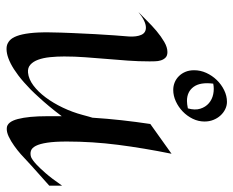

<svg xmlns="http://www.w3.org/2000/svg" viewBox="-86 -648 745 614"><g transform="rotate(90 287.0 -341.5)"><path d="M574.2 -126Q550.8 -105.5 535.6 -91.6Q520.5 -77.6 510.7 -69.3Q499.5 -59.6 493.2 -53.2Q485.8 -45.9 473.4 -34.9Q460.9 -23.9 446.5 -13.7Q432.1 -3.4 417.2 3.7Q402.3 10.7 390.1 9.8Q370.1 8.8 361.1 -25.6Q352.1 -60.1 352.1 -119.1V-166Q335 -143.1 319.6 -124.8Q304.2 -106.4 292.5 -93.8Q278.8 -78.6 267.1 -66.9Q242.7 -43 221.7 -27.1Q200.7 -11.2 183.1 -2.4Q165.5 6.3 151.9 9Q138.2 11.7 127.9 9.8Q118.2 7.8 109.9 0.5Q101.6 -6.8 95.7 -22.5Q89.8 -38.1 86.7 -63.2Q83.5 -88.4 84 -126Q84.5 -163.6 86.2 -200.9Q87.9 -238.3 89.6 -272Q91.3 -305.7 93.5 -333.7Q95.7 -361.8 97.2 -380.9Q98.6 -405.3 92 -420.2Q85.4 -435.1 68.8 -435.1Q59.1 -435.1 46.9 -429.4Q34.7 -423.8 19 -411.1Q30.8 -422.4 46.4 -438.2Q62 -454.1 79.3 -468.8Q96.7 -483.4 114.3 -493.7Q131.8 -503.9 147 -503.9Q158.7 -503.9 164.8 -497.8Q170.9 -491.7 173.6 -482.9Q176.3 -474.1 176.5 -464.1Q176.8 -454.1 176.8 -446.8Q176.8 -411.6 174.3 -377.2Q171.9 -342.8 168.9 -308.8Q166 -274.9 163.6 -241.2Q161.1 -207.5 161.1 -173.8Q161.1 -150.4 163.3 -128.7Q165.5 -106.9 171.4 -90.8Q177.2 -74.7 187.3 -65.7Q197.3 -56.6 212.9 -58.1Q233.4 -60.1 253.7 -75.2Q273.9 -90.3 292 -114.5Q310.1 -138.7 324.7 -169.4Q339.4 -200.2 348.1 -232.9Q349.1 -236.8 350.6 -242.2Q351.6 -246.6 353.3 -252Q355 -257.3 356.9 -264.2Q359.9 -311.5 365 -357.4Q370.1 -403.3 377 -449.2L472.2 -517.1Q454.1 -427.7 443.6 -345.7Q433.1 -263.7 433.1 -182.1Q433.1 -143.6 436.8 -119.6Q440.4 -95.7 447 -83Q453.6 -70.3 462.9 -67.4Q472.2 -64.5 482.9 -67.9Q492.7 -72.3 505.9 -84.5Q517.1 -94.7 534.2 -114.3Q551.3 -133.8 574.2 -167ZM19 -411.1 16.1 -409.2ZM369.1 -622.6Q369.1 -603 360.4 -585Q351.6 -566.9 337.2 -553Q322.8 -539.1 304.7 -530.8Q286.6 -522.5 268.1 -522.5Q255.4 -522.5 244.1 -527.1Q232.9 -531.7 224.1 -540.5Q215.3 -549.3 210.2 -561.5Q205.1 -573.7 205.1 -589.4Q205.1 -609.4 213.6 -628.2Q222.2 -647 236.3 -661.6Q250.5 -676.3 268.8 -685.3Q287.1 -694.3 306.2 -694.3Q318.4 -694.3 329.8 -688.7Q341.3 -683.1 350.1 -673.3Q358.9 -663.6 364 -650.6Q369.1 -637.7 369.1 -622.6ZM248 -650.4Q242.7 -608.9 258.3 -587.6Q273.9 -566.4 303.2 -566.4Q313 -566.4 327.1 -569.3Q333.5 -592.3 328.1 -609.1Q322.8 -626 310.5 -636.5Q298.3 -647 281.5 -650.4Q264.6 -653.8 248 -650.4Z"/></g></svg>

Font: Quintessential
Style: Regular
Weight: 400
Designer: Astigmatic (AOETI)
Foundry: Astigmatic (AOETI)
Version: Version 1.000